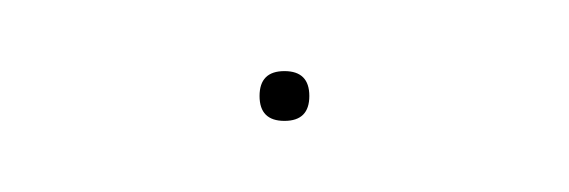

<svg xmlns="http://www.w3.org/2000/svg" viewBox="-20 -356 160 54"><path d="M67 -329Q67 -322 60 -322Q53 -322 53 -329Q53 -336 60 -336Q67 -336 67 -329Z"/></svg>

Font: FiraGO Two
Style: Regular
Weight: 100
Designer: bBox Type
Foundry: bBox Type GmbH
Version: Version 1.001